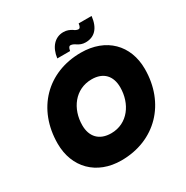

<svg xmlns="http://www.w3.org/2000/svg" viewBox="-198 -1049 1182 1221"><g transform="rotate(-30 393.5 -439.0)"><path d="M765 -423C765 -598 648 -716 463 -716C217 -716 47 -541 47 -288C47 -113 165 7 346 7C595 7 765 -172 765 -423ZM241 -311C241 -431 316 -535 438 -535C524 -535 571 -484 571 -400C571 -281 498 -175 376 -175C288 -175 241 -228 241 -311ZM410 -759C414 -782 421 -790 429 -790C444 -790 456 -782 467 -775C482 -765 500 -757 524 -757C588 -757 630 -797 640 -884H545C542 -860 535 -852 527 -852C515 -852 503 -858 492 -867C476 -876 459 -885 432 -885C370 -885 326 -837 316 -759Z"/></g></svg>

Font: SVN-Poppins ExtraBold
Style: Italic
Weight: 800
Italic angle: -10°
Designer: Ninad Kale (Devanagari), Jonny Pinhorn (Latin)
Foundry: Indian Type Foundry
Version: Version 3.002 2017